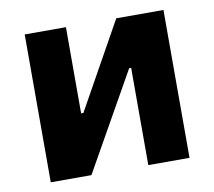

<svg xmlns="http://www.w3.org/2000/svg" viewBox="-64 -593 741 665"><g transform="rotate(-10 307.0 -260.0)"><path d="M63 0H206L399 -342H406V0H551V-520H385L216 -217H208V-520H63Z"/></g></svg>

Font: Fixel Text Bold
Style: Bold
Weight: 700
Width: 4
Designer: AlfaBravo + MacPaw
Foundry: Kyrylo Tkachov, Marchela Mozhyna, Serhii Makarenko, Maria Weinstein, Zakhar Kryvoshyya
Version: Version 1.211